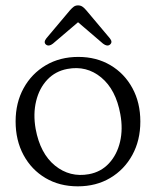

<svg xmlns="http://www.w3.org/2000/svg" viewBox="-20 -664 565 695"><path d="M263.5 -458Q329 -458 379.8 -428Q430.5 -398 459.2 -345.2Q488 -292.5 488 -224Q488 -156 459 -103Q430 -50 379 -19.8Q328 10.5 261.5 10.5Q195.5 10.5 144.8 -19.5Q94 -49.5 65.2 -102.8Q36.5 -156 36.5 -224.5Q36.5 -292 65.5 -344.8Q94.5 -397.5 145.8 -427.8Q197 -458 263.5 -458ZM302 -33.5Q345.5 -41.5 374.5 -72.8Q403.5 -104 414.5 -150.5Q425.5 -197 415.5 -251Q399.5 -339.5 346.5 -383.5Q293.5 -427.5 224 -414.5Q180.5 -406.5 151.2 -375.5Q122 -344.5 110.8 -298Q99.5 -251.5 109 -197.5Q125.5 -108 179.2 -64.5Q233 -21 302 -33.5ZM171.5 -506Q157 -494.5 146.5 -502.5Q136.5 -511 148 -525.5L233 -626.5Q240.5 -635 247 -639.8Q253.5 -644.5 262.5 -644.5Q271.5 -644.5 278.2 -640Q285 -635.5 292.5 -626.5L377.5 -525.5Q389 -511.5 378 -502.5Q368 -494.5 353 -506L262.5 -583.5Z"/></svg>

Font: Fraunces 72pt S100 Light
Style: Regular
Weight: 300
Version: Version 1.000; ttfautohint (v1.8.3)